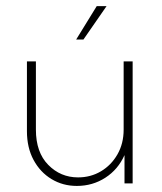

<svg xmlns="http://www.w3.org/2000/svg" viewBox="-20 -595 526 623"><path d="M229.2 8.3Q184 8.3 147.2 -13.9Q110.4 -36.1 88.9 -76Q67.4 -116 67.4 -169.4V-395.8H96.5V-174.3Q96.5 -100.7 136.5 -60.1Q176.4 -19.4 233.3 -19.4Q274.3 -19.4 307.6 -39.2Q341 -59 361.1 -94.1Q381.2 -129.2 381.2 -174.3V-395.8H410.4V0H384V-91.7Q363.2 -45.1 321.9 -18.4Q280.6 8.3 229.2 8.3ZM227.1 -466.7 293.8 -575H325.7L250.7 -466.7Z"/></svg>

Font: Afacad Flux Thin
Style: Regular
Weight: 250
Designer: Kristian Moeller
Foundry: Dicotype
Version: Version 1.100